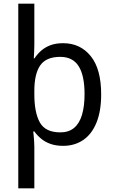

<svg xmlns="http://www.w3.org/2000/svg" viewBox="-20 -780 619 1040"><path d="M528 -269Q528 -178 502.5 -115.5Q477 -53 430.5 -21.5Q384 10 322 10Q283 10 253.5 -0.5Q224 -11 202.5 -29Q181 -47 166 -68H160Q161 -61 162.5 -45Q164 -29 165 -12Q166 5 166 16V240H79V-760H166V-536Q166 -522 165 -499.5Q164 -477 163 -464H167Q182 -487 203 -505.5Q224 -524 253 -535Q282 -546 322 -546Q415 -546 471.5 -476Q528 -406 528 -269ZM438 -270Q438 -371 406 -421.5Q374 -472 306 -472Q230 -472 198 -426Q166 -380 166 -288V-269Q166 -170 196 -116.5Q226 -63 307 -63Q352 -63 381 -87Q410 -111 424 -157.5Q438 -204 438 -270Z"/></svg>

Font: Noto Sans Display
Style: Regular
Weight: 400
Designer: Monotype Design Team
Foundry: Monotype Imaging Inc.
Version: Version 2.003